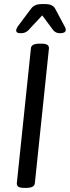

<svg xmlns="http://www.w3.org/2000/svg" viewBox="-20 -915 341 937"><path d="M181 -702Q196 -702 204 -699.5Q212 -697 215.5 -692Q219 -687 219 -680L150 -20Q147 2 108 2H100Q85 2 76.5 -0.5Q68 -3 65 -8Q62 -13 62 -20L131 -680Q133 -702 173 -702ZM205 -895Q219 -895 231 -889.5Q243 -884 249 -873L296 -785Q301 -777 301 -768Q299 -753 275 -753H273Q263 -753 255.5 -756Q248 -759 241 -766L186 -840L117 -766Q109 -759 101 -756Q93 -753 82 -753H80Q59 -753 59 -765Q59 -774 66 -785L132 -873Q140 -884 152.5 -889.5Q165 -895 180 -895Z"/></svg>

Font: Asap VF Beta
Style: Italic
Weight: 400
Italic angle: -6°
Designer: Pablo Cosgaya
Foundry: Pablo Cosgaya
Version: Version 1.007